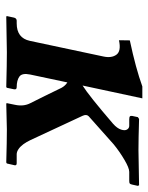

<svg xmlns="http://www.w3.org/2000/svg" viewBox="51 -536 486 629"><g transform="rotate(90 294.5 -222.0)"><path d="M114.3 -76.2 165.5 -316.9Q171.4 -343.8 159.7 -359.9Q147.9 -376 112.3 -368.2L112.8 -403.8Q204.6 -423.3 263.7 -444.8H302.7L260.7 -249Q293.5 -269.5 386.2 -349.1Q400.9 -362.3 405 -375Q409.2 -387.7 404.8 -394.8Q400.4 -401.9 392.6 -401.9H371.6Q363.8 -401.9 361.6 -404.3Q359.4 -406.7 360.4 -412.1L364.3 -430.2L370.1 -434.1Q436.5 -432.1 471.7 -432.1L587.4 -434.1L589.4 -430.2L585.4 -412.1Q584 -405.8 582 -403.8Q580.1 -401.9 573.2 -401.9H543.5Q530.8 -401.9 504.2 -386.2Q477.5 -370.6 453.6 -351.1L361.3 -269Q354 -261.7 359.9 -249L439.5 -78.1Q445.3 -65.4 453.1 -54.9Q460.9 -44.4 469.5 -38.8Q478 -33.2 485.8 -33.2H515.1Q519 -33.2 520.8 -31.5Q522.5 -29.8 522 -26.9L516.1 -1L512.7 1Q442.9 -1 404.3 -1L319.8 1L318.4 -1L323.7 -26.9Q330.1 -55.7 318.4 -78.1Q312.5 -89.8 294.9 -125.2Q277.3 -160.6 268.1 -180.2Q261.7 -191.9 250.5 -199.2L224.6 -77.1Q219.2 -50.8 231.4 -42Q243.7 -33.2 266.1 -33.2Q274.9 -33.2 272.9 -23.9L268.1 -1L265.6 1Q189.9 -1 151.4 -1L34.7 1L33.2 -1L38.1 -23.9Q40 -32.7 47.9 -33.2H57.1Q105 -33.2 114.3 -76.2Z"/></g></svg>

Font: Linux Libertine Slanted
Style: Semibold Slanted
Weight: 600
Designer: Philipp H. Poll
Foundry: Philipp H. Poll
Version: Version 5.1.1